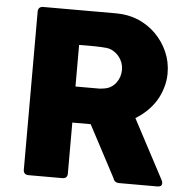

<svg xmlns="http://www.w3.org/2000/svg" viewBox="-53 -793 808 844"><g transform="rotate(5 351.5 -371.0)"><path d="M81.1 -719.7Q81.1 -730.5 86.9 -736.3Q92.8 -742.2 103.5 -742.2Q210.9 -742.2 426.8 -742.2Q477.5 -742.2 523.4 -723.6Q568.4 -704.1 601.6 -670.9Q634.8 -637.7 654.3 -593.8Q673.8 -549.8 673.8 -499Q673.8 -465.8 664.1 -434.6Q655.3 -404.3 638.7 -377Q622.1 -350.6 599.6 -329.1Q576.2 -306.6 549.8 -291Q592.8 -210.9 677.7 -49.8Q681.6 -43 686.5 -33.2Q692.4 -23.4 692.4 -16.6Q692.4 -8.8 687.5 -3.9Q681.6 0 672.9 0Q616.2 0 502 0Q493.2 0 486.3 -4.9Q479.5 -9.8 477.5 -18.6Q436.5 -94.7 356.4 -247.1Q335.9 -247.1 275.4 -247.1Q275.4 -190.4 275.4 -21.5Q275.4 0 252 0Q202.1 0 103.5 0Q93.8 0 87.9 -4.9Q81.1 -10.7 81.1 -21.5Q81.1 -253.9 81.1 -719.7ZM472.7 -497.1Q472.7 -512.7 467.8 -527.3Q461.9 -543 452.1 -554.7Q442.4 -567.4 427.7 -576.2Q414.1 -585 397.5 -586.9Q382.8 -587.9 371.1 -588.9Q358.4 -589.8 343.8 -589.8Q321.3 -589.8 275.4 -589.8Q275.4 -543.9 275.4 -406.2Q297.9 -406.2 367.2 -406.2Q376 -406.2 382.8 -406.2Q389.6 -407.2 398.4 -408.2Q416 -410.2 429.7 -418Q444.3 -426.8 453.1 -438.5Q462.9 -451.2 467.8 -465.8Q472.7 -481.4 472.7 -497.1Z"/></g></svg>

Font: Cocogoose
Style: Regular
Weight: 400
Designer: Cosimo Lorenzo Pancini
Version: Version 1.000